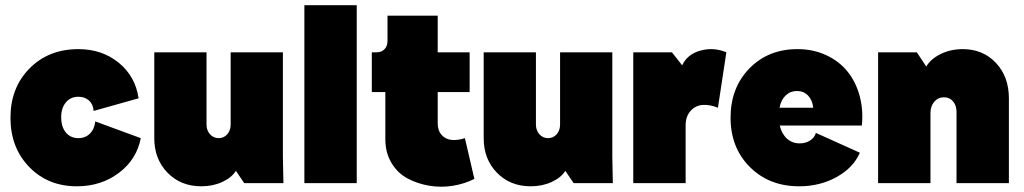

<svg xmlns="http://www.w3.org/2000/svg" viewBox="-20 -700 3913 734"><path d="M273.9 12.2Q163.1 12.2 91.6 -61.8Q20 -135.7 20 -250Q20 -364.7 93 -438.5Q166 -512.2 279.8 -512.2Q370.1 -512.2 433.8 -460.2Q497.6 -408.2 509.8 -324.2L337.9 -275.9Q336.4 -300.8 320.6 -315.4Q304.7 -330.1 279.8 -330.1Q250 -330.1 231.9 -308.6Q213.9 -287.1 213.9 -252Q213.9 -215.3 231.7 -193.6Q249.5 -171.9 279.8 -171.9Q306.2 -171.9 323.7 -189.2Q341.3 -206.5 344.2 -235.8L518.1 -171.9Q502.9 -90.8 434.8 -39.3Q366.7 12.2 273.9 12.2Z M749.5 12.2Q670.9 12.2 620.4 -39.8Q569.8 -91.8 569.8 -171.9V-500H769.5V-224.1Q769.5 -201.7 782.7 -186.8Q795.9 -171.9 815.9 -171.9Q835.9 -171.9 848.9 -186.8Q861.8 -201.7 861.8 -224.1V-500H1061.5V-100.1L1063.5 0H913.6L881.8 -46.9Q865.7 -21 829.8 -4.4Q793.9 12.2 749.5 12.2Z M1143.6 0V-680.2H1343.8V0Z M1793.5 -16.1Q1756.3 2.9 1710.7 10.3Q1665 17.6 1619.9 9.8Q1574.7 2 1537.4 -18.1Q1500 -38.1 1476.6 -77.1Q1453.1 -116.2 1453.1 -168V-348.1H1401.4V-500H1419.4Q1438.5 -500 1450 -512Q1461.4 -523.9 1461.4 -543.9V-640.1H1653.3V-500H1775.4V-348.1H1653.3V-228Q1653.3 -200.7 1668.7 -183.8Q1684.1 -167 1707.3 -165Q1730.5 -163.1 1757.3 -171.9Z M2008.8 12.2Q1930.2 12.2 1879.6 -39.8Q1829.1 -91.8 1829.1 -171.9V-500H2028.8V-224.1Q2028.8 -201.7 2042 -186.8Q2055.2 -171.9 2075.2 -171.9Q2095.2 -171.9 2108.2 -186.8Q2121.1 -201.7 2121.1 -224.1V-500H2320.8V-100.1L2322.8 0H2172.9L2141.1 -46.9Q2125 -21 2089.1 -4.4Q2053.2 12.2 2008.8 12.2Z M2400.9 0V-500H2548.8L2587.9 -450.2Q2607.4 -492.7 2657.7 -506.6Q2708 -520.5 2756.8 -500L2724.6 -288.1Q2693.4 -300.8 2666 -298.8Q2638.7 -296.9 2619.9 -275.9Q2601.1 -254.9 2601.1 -220.2V0Z M3035.2 12.2Q2920.4 12.2 2846.7 -61.5Q2772.9 -135.3 2772.9 -250Q2772.9 -364.7 2845 -438.5Q2917 -512.2 3028.8 -512.2Q3088.4 -512.2 3137.7 -489.5Q3187 -466.8 3219 -427.7Q3251 -388.7 3265.9 -335Q3280.8 -281.2 3274.9 -220.2H2960.9Q2968.3 -188.5 2988.3 -170.2Q3008.3 -151.9 3037.1 -151.9Q3060.1 -151.9 3076.9 -162.8Q3093.8 -173.8 3099.1 -191.9L3267.1 -116.2Q3242.7 -59.1 3178.7 -23.4Q3114.7 12.2 3035.2 12.2ZM2960 -288.1H3088.9Q3085.9 -317.4 3069.1 -334.7Q3052.2 -352.1 3026.9 -352.1Q3001.5 -352.1 2983.6 -335.2Q2965.8 -318.4 2960 -288.1Z M3336.9 0V-500H3484.9L3521 -445.8Q3539.1 -475.6 3576.9 -493.9Q3614.7 -512.2 3660.6 -512.2Q3737.8 -512.2 3787.4 -459.5Q3836.9 -406.7 3836.9 -324.2V0H3636.7V-272Q3636.7 -296.9 3623.3 -312.5Q3609.9 -328.1 3588.9 -328.1Q3566.4 -328.1 3551.8 -311.3Q3537.1 -294.4 3537.1 -268.1V0Z"/></svg>

Font: Apfel Grotezk Satt
Style: Regular
Weight: 900
Designer: Luigi Gorlero
Foundry: © 2023, Luigi Gorlero & Collletttivo
Version: Version 2.000;Glyphs 3.2 (3217)